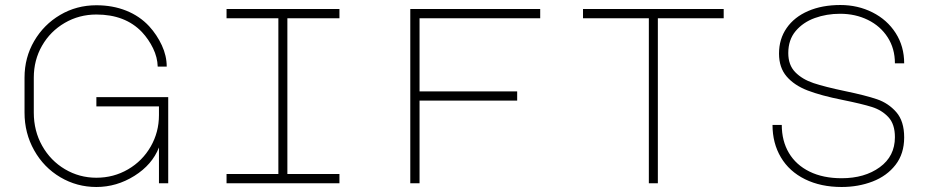

<svg xmlns="http://www.w3.org/2000/svg" viewBox="-20 -732 3740 767"><path d="M615 -143Q588 -74 517 -29.5Q446 15 365 15Q287 15 221 -24Q155 -63 116.5 -131.5Q78 -200 78 -282V-422Q78 -502 116.5 -568Q155 -634 220.5 -672.5Q286 -711 365 -711Q430 -711 484 -689.5Q538 -668 576 -627Q607 -593 626.5 -551Q646 -509 646 -466H610Q609 -503 591.5 -539Q574 -575 547 -604Q480 -674 365 -674Q296 -674 238.5 -640.5Q181 -607 148 -549.5Q115 -492 115 -422V-282Q115 -209 148.5 -149.5Q182 -90 239.5 -56Q297 -22 365 -22Q434 -22 491.5 -55.5Q549 -89 582 -146.5Q615 -204 615 -272V-307H365V-344H652V0H615Z M1336 -696V-659H1128V-37H1336V0H885V-37H1092V-659H885V-696Z M1619 -696H2138V-659H1656V-367H2046V-330H1656V0H1619Z M2871 -696V-659H2608V0H2572V-659H2309V-696Z M3092 -518Q3092 -576 3122.5 -620Q3153 -664 3208.5 -688Q3264 -712 3337 -712Q3407 -712 3465.5 -682.5Q3524 -653 3558 -600Q3592 -547 3592 -479H3555Q3555 -538 3526 -583Q3497 -628 3447 -652.5Q3397 -677 3336 -677Q3282 -677 3235 -660Q3188 -643 3158.5 -608Q3129 -573 3129 -520Q3129 -472 3157 -443.5Q3185 -415 3230 -400Q3275 -385 3356 -368Q3438 -351 3483.5 -335.5Q3529 -320 3560.5 -284Q3592 -248 3592 -183Q3592 -118 3557.5 -73.5Q3523 -29 3466 -7Q3409 15 3342 15Q3259 15 3196 -16Q3133 -47 3099.5 -103.5Q3066 -160 3066 -233H3103Q3103 -169 3131.5 -121Q3160 -73 3214 -46.5Q3268 -20 3342 -20Q3434 -20 3494.5 -64Q3555 -108 3555 -184Q3555 -236 3529 -264Q3503 -292 3463.5 -304.5Q3424 -317 3345 -333Q3260 -350 3206.5 -370.5Q3153 -391 3122.5 -426.5Q3092 -462 3092 -518Z"/></svg>

Font: M Major Mono Display
Style: Regular
Weight: 400
Designer: Emre Parlak
Foundry: Emre Parlak
Version: Version 2.000; ttfautohint (v1.8) -l 8 -r 50 -G 200 -x 14 -D